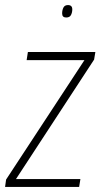

<svg xmlns="http://www.w3.org/2000/svg" viewBox="-28 -737 396 757"><path d="M-8 0 -4 -29 305 -500H77L82 -532H348L343 -502L35 -31H289L284 0ZM233 -668Q217 -668 217 -684Q217 -697 222 -707Q227 -717 240 -717Q257 -717 257 -700Q257 -688 252 -678Q247 -668 233 -668Z"/></svg>

Font: Georama SemiCondensed ExtraLight
Style: Italic
Weight: 200
Width: 4
Italic angle: -9°
Designer: Jean-Baptiste Levee
Foundry: Production Type
Version: Version 1.000